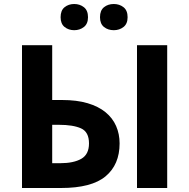

<svg xmlns="http://www.w3.org/2000/svg" viewBox="-20 -940 946 960"><path d="M241 -714V-440H290Q364 -440 418 -424Q472 -408 507.5 -379Q543 -350 560.5 -310Q578 -270 578 -223Q578 -117 508 -58.5Q438 0 285 0H90V-714ZM816 -714V0H665V-714ZM241 -124H281Q348 -124 386.5 -146Q425 -168 425 -223Q425 -280 385.5 -298Q346 -316 274 -316H241ZM283 -854Q283 -888 303 -904Q323 -920 351 -920Q379 -920 399.5 -904Q420 -888 420 -854Q420 -821 399.5 -805Q379 -789 351 -789Q323 -789 303 -805Q283 -821 283 -854ZM480 -854Q480 -888 500 -904Q520 -920 549 -920Q577 -920 597.5 -904Q618 -888 618 -854Q618 -821 597.5 -805Q577 -789 549 -789Q520 -789 500 -805Q480 -821 480 -854Z"/></svg>

Font: BC Sans
Style: Bold
Weight: 700
Designer: Monotype Design Team
Province of B.C.
Foundry: Monotype Imaging Inc.
Version: Version 2.000;GOOG;noto-source:20170915:90ef993387c0